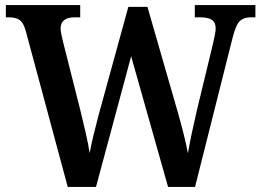

<svg xmlns="http://www.w3.org/2000/svg" viewBox="-20 -734 1025 754"><path d="M81 -613Q72 -645 57 -655.5Q42 -666 15 -666H3V-714H295V-666H274Q218 -666 218 -622Q218 -613 221 -599Q224 -585 227 -572L296 -299Q306 -258 316.5 -212.5Q327 -167 332 -133Q339 -169 348 -206.5Q357 -244 368 -285L484 -707H559L676 -301Q690 -253 701 -208.5Q712 -164 718 -132Q724 -167 733 -210Q742 -253 753 -300L817 -565Q820 -578 823.5 -595.5Q827 -613 827 -622Q827 -646 812 -656Q797 -666 766 -666H745V-714H983V-666H965Q938 -666 922.5 -652Q907 -638 894 -588L746 0H640L495 -513L357 0H246Z"/></svg>

Font: Noto Serif Bengali SemiCondensed SemiBold
Style: Regular
Weight: 600
Width: 4
Designer: Juan Bruce, Universal Thirst, Indian Type Foundry and the Monotype Design Team.
Foundry: Monotype Imaging Inc.
Version: Version 2.003; ttfautohint (v1.8.4.7-5d5b)